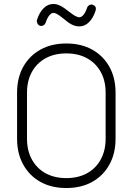

<svg xmlns="http://www.w3.org/2000/svg" viewBox="-20 -934 668 967"><path d="M314 13Q239 13 183.5 -18Q128 -49 97 -105Q66 -161 66 -235V-467Q66 -542 97 -597.5Q128 -653 183.5 -684Q239 -715 314 -715Q389 -715 444.5 -684Q500 -653 531 -597.5Q562 -542 562 -467V-235Q562 -161 531 -105Q500 -49 444.5 -18Q389 13 314 13ZM314 -37Q374 -37 418.5 -61.5Q463 -86 487.5 -131Q512 -176 512 -235V-467Q512 -527 487.5 -571.5Q463 -616 418.5 -640.5Q374 -665 314 -665Q254 -665 209.5 -640.5Q165 -616 140.5 -571.5Q116 -527 116 -467V-235Q116 -176 140.5 -131Q165 -86 209.5 -61.5Q254 -37 314 -37ZM379 -801Q361 -801 342.5 -810Q324 -819 300 -840Q279 -857 268 -863Q257 -869 249 -869Q238 -869 227.5 -855.5Q217 -842 210 -820Q207 -811 199 -806.5Q191 -802 182 -804Q173 -807 168.5 -816Q164 -825 166 -833Q178 -871 199.5 -892.5Q221 -914 249 -914Q266 -914 284 -905Q302 -896 328 -875Q363 -847 379 -847Q391 -847 401.5 -860.5Q412 -874 419 -896Q422 -904 430.5 -908.5Q439 -913 447 -910Q467 -903 462 -882Q450 -844 428.5 -822.5Q407 -801 379 -801Z"/></svg>

Font: Zen Kurenaido
Style: Regular
Weight: 400
Designer: Yoshimichi Ohira
Foundry: Positype
Version: Version 1.001